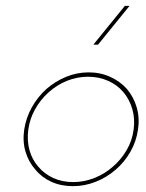

<svg xmlns="http://www.w3.org/2000/svg" viewBox="-20 -632 501 658"><path d="M63 -188Q57 -147 67.5 -112Q78 -77 101 -51Q123 -24 156 -9Q189 6 230 6Q270 6 308 -9Q346 -24 377 -51Q407 -77 427 -112Q447 -147 453 -188Q459 -228 448.5 -264Q438 -300 415 -327Q392 -353 358 -368.5Q324 -384 284 -384Q243 -384 206 -368.5Q169 -353 139 -327Q109 -300 89 -264Q69 -228 63 -188ZM77 -188Q82 -225 100.5 -258Q119 -291 147 -316Q175 -341 209.5 -355Q244 -369 282 -369Q319 -369 350.5 -355Q382 -341 403 -316Q424 -291 433.5 -258Q443 -225 438 -188Q433 -150 414 -117.5Q395 -85 367 -61Q339 -36 303.5 -22Q268 -8 231 -8Q193 -8 162.5 -22Q132 -36 111 -61Q90 -85 81 -117.5Q72 -150 77 -188ZM300 -479H316Q343 -512 370 -545.5Q397 -579 424 -612H408Q381 -579 354 -545.5Q327 -512 300 -479Z"/></svg>

Font: Josefin Slab Thin
Style: Italic
Weight: 100
Italic angle: -12°
Designer: Santiago Orozco
Foundry: Typemade
Version: Version 2.000